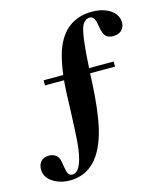

<svg xmlns="http://www.w3.org/2000/svg" viewBox="-175 -682 814 959"><g transform="rotate(-15 231.5 -203.0)"><path d="M300.8 -254.9Q302.7 -286.1 302.7 -300.8H431.6V-327.1H304.7Q313.5 -500 333 -542Q347.7 -569.3 371.1 -570.3Q395.5 -570.3 402.3 -535.2Q403.3 -529.3 405.3 -518.6Q412.1 -470.7 431.6 -458Q444.3 -450.2 461.9 -450.2Q506.8 -450.2 519.5 -486.3Q522.5 -495.1 522.5 -503.9Q522.5 -553.7 468.8 -580.1Q434.6 -595.7 391.6 -595.7Q248 -595.7 196.3 -448.2Q179.7 -396.5 170.9 -327.1H69.3V-300.8H168Q165 -275.4 163.1 -222.7Q156.2 -8.8 149.4 43.9Q133.8 164.1 86.9 165Q64.5 165 58.6 129.9Q49.8 81.1 48.8 77.1Q35.2 43.9 -2 43Q-43 43 -55.7 79.1Q-58.6 89.8 -58.6 99.6Q-58.6 147.5 -5.9 173.8Q27.3 190.4 67.4 190.4Q221.7 190.4 272.5 -19.5Q293.9 -110.4 300.8 -254.9Z"/></g></svg>

Font: Abhaya Libre ExtraBold
Style: Regular
Weight: 800
Designer: Pushpananda Ekanayake, Sol Matas, Pathum Egodawatta
Foundry: Mooniak
Version: Version 1.050 ; ttfautohint (v1.6)